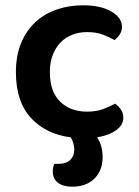

<svg xmlns="http://www.w3.org/2000/svg" viewBox="-20 -508 524 724"><path d="M308 -387Q278 -387 252.5 -377Q227 -367 208.5 -348Q190 -329 179 -301Q168 -273 168 -236Q168 -162 207 -124.5Q246 -87 308 -87Q343 -87 368.5 -96.5Q394 -106 414 -117Q428 -107 436.5 -94Q445 -81 445 -64Q445 -37 418.5 -17.5Q392 2 346 10Q357 26 362 45Q367 64 367 84Q367 135 336 165.5Q305 196 252 196Q218 196 198.5 181Q179 166 179 138Q179 125 184 110H197Q230 110 245 95Q260 80 260 56Q260 46 257 34Q254 22 247 10Q153 -2 96.5 -63.5Q40 -125 40 -236Q40 -299 60 -346.5Q80 -394 114.5 -425.5Q149 -457 195 -472.5Q241 -488 293 -488Q360 -488 400 -464.5Q440 -441 440 -407Q440 -391 431.5 -378Q423 -365 412 -357Q392 -368 367.5 -377.5Q343 -387 308 -387Z"/></svg>

Font: Baloo Thambi 2 SemiBold
Style: Regular
Weight: 600
Designer: Aadarsh Rajan and Ek Type
Foundry: Ek Type
Version: Version 1.640;hotconv 1.0.111;makeotfexe 2.5.65597; ttfautoh